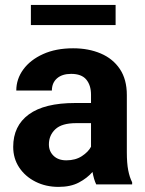

<svg xmlns="http://www.w3.org/2000/svg" viewBox="-20 -729 575 759"><path d="M360.4 0Q351.1 -19 345.7 -49.3Q324.7 -24.9 292 -7.6Q259.3 9.8 211.4 9.8Q161.1 9.8 120.4 -10.7Q79.6 -31.2 55.9 -66.9Q32.2 -102.5 32.2 -148.4Q32.2 -231.4 93.8 -276.6Q155.3 -321.8 276.9 -321.8H339.8V-354.5Q339.8 -392.1 321 -414.6Q302.2 -437 261.2 -437Q225.6 -437 205.3 -419.2Q185.1 -401.4 185.1 -371.1H44.4Q44.4 -416.5 72 -454.3Q99.6 -492.2 150.1 -515.1Q200.7 -538.1 269 -538.1Q330.1 -538.1 378.2 -517.6Q426.3 -497.1 453.9 -456.1Q481.4 -415 481.4 -353.5V-127.4Q481.4 -84 486.8 -56.2Q492.2 -28.3 502.4 -8.3V0ZM242.2 -95.2Q278.3 -95.2 303.7 -111.8Q329.1 -128.4 339.8 -148.9V-242.2H280.8Q224.6 -242.2 199 -218.3Q173.3 -194.3 173.3 -158.2Q173.3 -130.9 191.9 -113Q210.4 -95.2 242.2 -95.2ZM437 -709.5V-629.9H102.1V-709.5Z"/></svg>

Font: Vazirmatn UI FD
Style: Bold
Weight: 700
Designer: Saber Rastikerdar
Foundry: Saber Rastikerdar
Version: Version 33.003